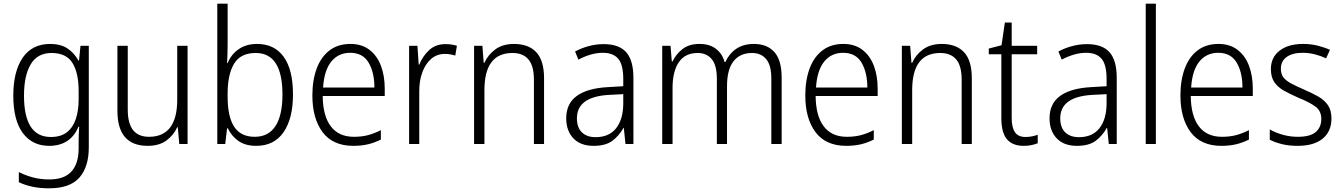

<svg xmlns="http://www.w3.org/2000/svg" viewBox="-20 -873 7273 1040"><path d="M252 -635Q309 -635 345.5 -610.5Q382 -586 405 -545H408L416 -625H461V-75Q461 31 410 89Q359 147 246 147Q196 147 156 138.5Q116 130 82 114V59Q117 77 158.5 88Q200 99 247 99Q328 99 367 56Q406 13 406 -69V-101Q406 -121 406.5 -142.5Q407 -164 409 -187H405Q385 -137 345 -110Q305 -83 246 -83Q155 -83 103.5 -152.5Q52 -222 52 -355Q52 -486 103 -560.5Q154 -635 252 -635ZM259 -586Q183 -586 146.5 -525Q110 -464 110 -355Q110 -131 255 -131Q311 -131 344 -158Q377 -185 391.5 -231Q406 -277 406 -334V-380Q406 -478 372.5 -532Q339 -586 259 -586Z M996 -625V-93H951L943 -184H940Q921 -141 881.5 -112Q842 -83 780 -83Q616 -83 616 -273V-625H672V-280Q672 -204 701 -168Q730 -132 787 -132Q940 -132 940 -334V-625Z M1213 -629Q1213 -605 1212 -577.5Q1211 -550 1210 -531H1213Q1231 -577 1272 -606Q1313 -635 1373 -635Q1466 -635 1516.5 -565.5Q1567 -496 1567 -361Q1567 -231 1516 -157Q1465 -83 1368 -83Q1309 -83 1271.5 -109.5Q1234 -136 1214 -178H1210L1200 -93H1157V-853H1213ZM1365 -586Q1283 -586 1248 -528Q1213 -470 1213 -367V-349Q1213 -241 1248.5 -186.5Q1284 -132 1360 -132Q1434 -132 1472 -190Q1510 -248 1510 -361Q1510 -586 1365 -586Z M1878 -635Q1940 -635 1981.5 -603Q2023 -571 2043.5 -516.5Q2064 -462 2064 -393V-353H1728Q1729 -245 1772 -188.5Q1815 -132 1897 -132Q1938 -132 1971.5 -140.5Q2005 -149 2043 -168V-117Q2009 -100 1973.5 -91.5Q1938 -83 1894 -83Q1783 -83 1727.5 -157Q1672 -231 1672 -356Q1672 -439 1695.5 -502Q1719 -565 1765 -600Q1811 -635 1878 -635ZM1877 -587Q1813 -587 1774.5 -539.5Q1736 -492 1730 -399H2008Q2008 -481 1976.5 -534Q1945 -587 1877 -587Z M2393 -634Q2427 -634 2455 -625L2446 -572Q2433 -576 2419 -578.5Q2405 -581 2390 -581Q2347 -581 2316 -554.5Q2285 -528 2268 -482.5Q2251 -437 2251 -380V-93H2196V-625H2241L2248 -523H2251Q2269 -568 2304 -601Q2339 -634 2393 -634Z M2764 -635Q2843 -635 2885 -590Q2927 -545 2927 -449V-93H2872V-442Q2872 -516 2842.5 -551Q2813 -586 2756 -586Q2604 -586 2604 -385V-93H2548V-625H2593L2600 -533H2604Q2623 -576 2663 -605.5Q2703 -635 2764 -635Z M3250 -634Q3333 -634 3372 -590Q3411 -546 3411 -451V-93H3368L3359 -180H3357Q3333 -137 3296.5 -110Q3260 -83 3195 -83Q3124 -83 3085.5 -124Q3047 -165 3047 -232Q3047 -312 3104.5 -353.5Q3162 -395 3272 -401L3356 -406V-445Q3356 -523 3328.5 -555Q3301 -587 3246 -587Q3213 -587 3180 -577.5Q3147 -568 3113 -550L3095 -594Q3128 -612 3168 -623Q3208 -634 3250 -634ZM3278 -359Q3105 -349 3105 -232Q3105 -182 3132 -156Q3159 -130 3206 -130Q3279 -130 3317 -178Q3355 -226 3356 -310V-363Z M4064 -635Q4135 -635 4174.5 -591Q4214 -547 4214 -452V-93H4158V-448Q4158 -520 4130 -553Q4102 -586 4054 -586Q3988 -586 3953 -541Q3918 -496 3918 -406V-93H3863V-445Q3863 -520 3835 -553Q3807 -586 3759 -586Q3691 -586 3657 -536Q3623 -486 3623 -397V-93H3567V-625H3612L3619 -540H3623Q3641 -579 3676.5 -607Q3712 -635 3769 -635Q3823 -635 3857.5 -609Q3892 -583 3905 -537H3909Q3930 -583 3968.5 -609Q4007 -635 4064 -635Z M4548 -635Q4610 -635 4651.5 -603Q4693 -571 4713.5 -516.5Q4734 -462 4734 -393V-353H4398Q4399 -245 4442 -188.5Q4485 -132 4567 -132Q4608 -132 4641.5 -140.5Q4675 -149 4713 -168V-117Q4679 -100 4643.5 -91.5Q4608 -83 4564 -83Q4453 -83 4397.5 -157Q4342 -231 4342 -356Q4342 -439 4365.5 -502Q4389 -565 4435 -600Q4481 -635 4548 -635ZM4547 -587Q4483 -587 4444.5 -539.5Q4406 -492 4400 -399H4678Q4678 -481 4646.5 -534Q4615 -587 4547 -587Z M5081 -635Q5160 -635 5202 -590Q5244 -545 5244 -449V-93H5189V-442Q5189 -516 5159.5 -551Q5130 -586 5073 -586Q4921 -586 4921 -385V-93H4865V-625H4910L4917 -533H4921Q4940 -576 4980 -605.5Q5020 -635 5081 -635Z M5535 -131Q5553 -131 5570.5 -134.5Q5588 -138 5601 -143V-97Q5586 -91 5567 -87Q5548 -83 5525 -83Q5465 -83 5434.5 -118.5Q5404 -154 5404 -232V-579H5336V-610L5405 -628L5423 -751H5460V-625H5598V-579H5460V-234Q5460 -183 5477.5 -157Q5495 -131 5535 -131Z M5868 -634Q5951 -634 5990 -590Q6029 -546 6029 -451V-93H5986L5977 -180H5975Q5951 -137 5914.5 -110Q5878 -83 5813 -83Q5742 -83 5703.5 -124Q5665 -165 5665 -232Q5665 -312 5722.5 -353.5Q5780 -395 5890 -401L5974 -406V-445Q5974 -523 5946.5 -555Q5919 -587 5864 -587Q5831 -587 5798 -577.5Q5765 -568 5731 -550L5713 -594Q5746 -612 5786 -623Q5826 -634 5868 -634ZM5896 -359Q5723 -349 5723 -232Q5723 -182 5750 -156Q5777 -130 5824 -130Q5897 -130 5935 -178Q5973 -226 5974 -310V-363Z M6241 -93H6186V-853H6241Z M6580 -635Q6642 -635 6683.5 -603Q6725 -571 6745.5 -516.5Q6766 -462 6766 -393V-353H6430Q6431 -245 6474 -188.5Q6517 -132 6599 -132Q6640 -132 6673.5 -140.5Q6707 -149 6745 -168V-117Q6711 -100 6675.5 -91.5Q6640 -83 6596 -83Q6485 -83 6429.5 -157Q6374 -231 6374 -356Q6374 -439 6397.5 -502Q6421 -565 6467 -600Q6513 -635 6580 -635ZM6579 -587Q6515 -587 6476.5 -539.5Q6438 -492 6432 -399H6710Q6710 -481 6678.5 -534Q6647 -587 6579 -587Z M7192 -231Q7192 -161 7144.5 -122Q7097 -83 7009 -83Q6961 -83 6923 -92.5Q6885 -102 6858 -116V-172Q6889 -154 6928.5 -143Q6968 -132 7010 -132Q7076 -132 7106.5 -157.5Q7137 -183 7137 -229Q7137 -272 7105.5 -295.5Q7074 -319 7012 -344Q6969 -363 6935.5 -381.5Q6902 -400 6883 -427.5Q6864 -455 6864 -499Q6864 -562 6911 -598.5Q6958 -635 7038 -635Q7080 -635 7116.5 -626Q7153 -617 7184 -603L7163 -557Q7136 -570 7103 -578.5Q7070 -587 7036 -587Q6981 -587 6949.5 -564.5Q6918 -542 6918 -501Q6918 -471 6932.5 -453Q6947 -435 6974.5 -420.5Q7002 -406 7043 -388Q7085 -370 7119 -351Q7153 -332 7172.5 -304Q7192 -276 7192 -231Z"/></svg>

Font: Noto Sans Telugu UI SemiCondensed Light
Style: Regular
Weight: 300
Width: 4
Designer: Jelle Bosma - Monotype Design Team
Foundry: Monotype Imaging Inc.
Version: Version 2.005; ttfautohint (v1.8.4.7-5d5b)